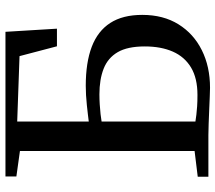

<svg xmlns="http://www.w3.org/2000/svg" viewBox="-63 -720 789 703"><g transform="rotate(-90 331.5 -368.5)"><path d="M361.5 6Q350 6 328.2 5Q306.5 4 280.8 3Q255 2 230.2 1Q205.5 0 188.5 0H36V-39L130 -50.5V-690L37 -703V-743H566.5L578 -554.5H513.5L477.5 -691.5L238 -700V-438Q248.5 -439.5 264.2 -441.2Q280 -443 298.2 -445Q316.5 -447 334.8 -448Q353 -449 369 -449Q454 -449 511.8 -427Q569.5 -405 599 -359.2Q628.5 -313.5 628.5 -242Q628.5 -165 594 -109.5Q559.5 -54 499.2 -24Q439 6 361.5 6ZM335.5 -40Q396.5 -40 435.8 -63.5Q475 -87 494 -130.2Q513 -173.5 513 -233Q513 -296 492 -332Q471 -368 431.5 -383.5Q392 -399 337.5 -399Q319.5 -399 300.5 -397.8Q281.5 -396.5 265 -394.8Q248.5 -393 238 -391V-47.5Q250 -45.5 263 -44Q276 -42.5 293.8 -41.2Q311.5 -40 335.5 -40Z"/></g></svg>

Font: Merriweather 60pt
Style: Regular
Weight: 400
Version: Version 2.100